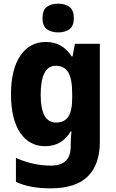

<svg xmlns="http://www.w3.org/2000/svg" viewBox="-20 -788 631 1048"><path d="M230 -559Q321 -559 371 -480H376L389 -549H525V-14Q525 110 459 175Q393 240 256 240Q201 240 155.5 232Q110 224 67 205V74Q161 116 257 116Q311 116 338.5 90.5Q366 65 366 9V0Q366 -16 367 -35Q368 -54 370 -71H366Q318 10 226 10Q139 10 89.5 -64.5Q40 -139 40 -273Q40 -409 91 -484Q142 -559 230 -559ZM284 -429Q202 -429 202 -270Q202 -119 286 -119Q331 -119 352.5 -150.5Q374 -182 374 -254V-277Q374 -356 353 -392.5Q332 -429 284 -429ZM298 -768Q336 -768 359.5 -750Q383 -732 383 -689Q383 -646 359 -628.5Q335 -611 298 -611Q260 -611 236 -628.5Q212 -646 212 -689Q212 -733 235.5 -750.5Q259 -768 298 -768Z"/></svg>

Font: Noto Sans Kannada SemiCondensed ExtraBold
Style: Regular
Weight: 800
Width: 4
Designer: Jelle Bosma - Monotype Design Team
Foundry: Monotype Imaging Inc.
Version: Version 2.005; ttfautohint (v1.8.4.7-5d5b)